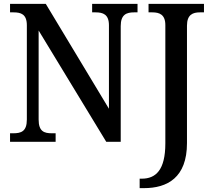

<svg xmlns="http://www.w3.org/2000/svg" viewBox="-20 -734 1089 994"><path d="M703 240H725C846 240 948 186 948 7V-601C948 -659 979 -670 1015 -670H1036V-714H749V-670H769C805 -670 836 -659 836 -604V8C836 147 786 191 714 191H703ZM32 0H268V-44H249C209 -44 180 -53 180 -115V-576L530 0H605V-599C605 -659 635 -670 674 -670H692V-714H457V-670H475C513 -670 544 -660 544 -603V-171L217 -714H32V-670H50C88 -670 119 -661 119 -603V-115C119 -53 89 -44 48 -44H32Z"/></svg>

Font: Noto Serif SemiCondensed Medium
Style: Regular
Weight: 500
Width: 4
Designer: Monotype Design Team
Foundry: Monotype Imaging Inc.
Version: Version 2.014